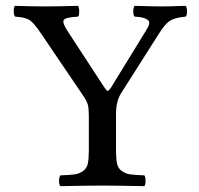

<svg xmlns="http://www.w3.org/2000/svg" viewBox="-20 -635 680 657"><path d="M377 -122Q377 -91 380.5 -75Q384 -59 396.5 -50Q409 -41 424.5 -38.5Q440 -36 474 -35Q478 -30 478 -16Q478 -2 474 2Q374 0 331 0Q285 0 187 2Q182 -2 182 -16Q182 -30 187 -35Q221 -36 236.5 -38.5Q252 -41 264.5 -50Q277 -59 280.5 -75Q284 -91 284 -122V-237Q284 -264 280.5 -277Q277 -290 263 -310L122 -518Q96 -557 81 -566.5Q66 -576 32 -578Q27 -583 27 -596.5Q27 -610 31 -615Q91 -613 133 -613Q175 -613 247 -615Q251 -610 251 -596Q251 -582 247 -578Q205 -576 198.5 -567Q192 -558 211 -529L337 -336Q345 -324 348.5 -324Q352 -324 359 -334L480 -531Q489 -545 490.5 -553.5Q492 -562 485.5 -567Q479 -572 469 -574.5Q459 -577 441 -578Q436 -582 436 -596Q436 -610 441 -615Q508 -613 532 -613Q555 -613 615 -615Q620 -610 620 -596Q620 -582 615 -578Q580 -575 562.5 -564.5Q545 -554 524 -520L395 -317Q377 -289 377 -245Z"/></svg>

Font: Linux Libertine Mono O
Style: Mono
Weight: 400
Designer: Philipp H. Poll
Foundry: Philipp H. Poll
Version: Version 5.1.7